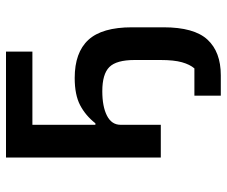

<svg xmlns="http://www.w3.org/2000/svg" viewBox="-78 -478 756 640"><g transform="rotate(-90 300.0 -158.0)"><path d="M301 112H392Q405 97 412.5 70.5Q420 44 420 -1V-87Q420 -148 396.5 -171.5Q373 -195 316 -195Q265 -195 234.5 -179.5Q204 -164 204 -134V0H95V-516H448V-428H204V-218H209Q235 -251 269.5 -269Q304 -287 360 -287Q445 -287 487 -241.5Q529 -196 529 -96V9Q529 111 488 155.5Q447 200 369 200H301Z"/></g></svg>

Font: IBM Plaex Mono Medium
Style: Regular
Weight: 500
Designer: Mike Abbink, Paul van der Laan, Pieter van Rosmalen
Foundry: Bold Monday
Version: Version 2.003